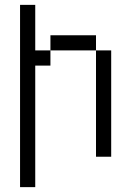

<svg xmlns="http://www.w3.org/2000/svg" viewBox="-20 -645 540 790"><path d="M62.5 -625Q62.5 -625 62.5 125H125Q125 125 125 -375H187.5V-437.5H125V-625ZM375 -437.5V0H437.5V-437.5ZM187.5 -437.5H375V-500H187.5Z"/></svg>

Font: CalcUnifontExMono
Style: Regular
Weight: 500
Version: Version 15.0.06